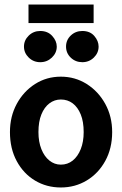

<svg xmlns="http://www.w3.org/2000/svg" viewBox="-20 -818 540 849"><path d="M249 11Q186 11 135 -19.5Q84 -50 54 -105.5Q24 -161 24 -234Q24 -303 54 -358.5Q84 -414 135 -446.5Q186 -479 249 -479Q312 -479 363.5 -446.5Q415 -414 445.5 -358.5Q476 -303 476 -234Q476 -162 445.5 -106.5Q415 -51 363.5 -20Q312 11 249 11ZM249 -90Q279 -90 301.5 -108Q324 -126 337 -158.5Q350 -191 350 -234Q350 -280 337 -312Q324 -344 301.5 -361Q279 -378 249 -378Q221 -378 198.5 -361Q176 -344 163 -312Q150 -280 150 -234Q150 -191 163 -158.5Q176 -126 198.5 -108Q221 -90 249 -90ZM158 -543Q128 -543 107 -563.5Q86 -584 86 -612Q86 -640 107 -660.5Q128 -681 158 -681Q191 -681 211 -659Q231 -637 231 -612Q231 -584 209.5 -563.5Q188 -543 158 -543ZM344 -543Q314 -543 293 -563Q272 -583 272 -612Q272 -641 293 -661Q314 -681 344 -681Q378 -681 397 -659Q416 -637 416 -612Q416 -584 395 -563.5Q374 -543 344 -543ZM106 -716V-798H394V-716Z"/></svg>

Font: Inconsolata ExtraBold
Style: Regular
Weight: 800
Designer: Raph Levien, Cyreal, Brenton Simpson
Foundry: Raph Levien, Cyreal, Google
Version: Version 3.001